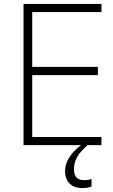

<svg xmlns="http://www.w3.org/2000/svg" viewBox="-20 -734 574 971"><path d="M493 -673V-714H99V0H390C341 36 309 83 309 129C309 186 342 217 396 217C416 217 432 214 443 209V171C434 175 421 177 406 177C371 177 354 159 354 122C354 75 376 41 423 0H493V-41H143V-354H475V-396H143V-673Z"/></svg>

Font: Kathrein 35 Thin
Style: Regular
Weight: 250
Designer: Lazydogs Typefoundry, based on Open Sans by Ascender Corporation
Foundry: Lazydogs Typefoundry
Version: Version 1.003;PS 001.003;hotconv 1.0.88;makeotf.lib2.5.64775